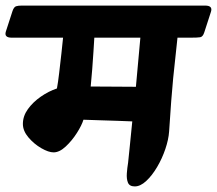

<svg xmlns="http://www.w3.org/2000/svg" viewBox="-78 -645 778 688"><path d="M-57 -532 -33 -606Q-28 -620 -20.5 -622.5Q-13 -625 0 -625H657Q685 -625 678 -603L654 -529Q649 -513 639 -511.5Q629 -510 605 -510H558Q554 -469 550 -435Q546 -401 542.5 -364.5Q539 -328 535.5 -282.5Q532 -237 528 -174Q526 -145 514.5 -111Q503 -77 485 -46.5Q467 -16 446 3.5Q425 23 405 23Q386 23 380.5 9.5Q375 -4 376.5 -24Q378 -44 381 -62Q383 -82 387 -120Q391 -158 396 -210Q375 -211 344 -212Q313 -213 280.5 -214Q248 -215 221 -216Q215 -196 197.5 -168.5Q180 -141 157.5 -120Q135 -99 114 -99Q96 -99 70 -114Q44 -129 24 -152.5Q4 -176 4 -201Q4 -229 22 -254Q40 -279 68 -298.5Q96 -318 126 -328Q130 -349 134 -383.5Q138 -418 142 -453Q146 -488 148 -510H-36Q-64 -510 -57 -532ZM247 -335Q288 -335 333 -334.5Q378 -334 409 -334L425 -510H260Q259 -492 257 -461.5Q255 -431 252.5 -397.5Q250 -364 247 -335Z"/></svg>

Font: Alkatra
Style: Bold
Weight: 700
Designer: Suman Bhandary
Version: Version 1.100;gftools[0.9.22]